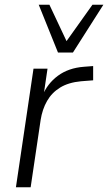

<svg xmlns="http://www.w3.org/2000/svg" viewBox="-20 -788 455 808"><path d="M47 0 121 -499H180L163 -384H158Q179 -436 223.5 -469Q268 -502 333 -507L372 -510V-450L321 -446Q268 -441 233 -419.5Q198 -398 178 -363Q158 -328 151 -283L109 0ZM224 -567 143 -768H188L260 -615L369 -768H415L287 -567Z"/></svg>

Font: Nunitoga
Style: Light Italic
Weight: 300
Italic angle: -9°
Designer: Vernon Adams
Foundry: Vernon Adams
Version: Version 1.0